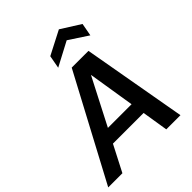

<svg xmlns="http://www.w3.org/2000/svg" viewBox="-278 -1072 1216 1216"><g transform="rotate(-45 330.0 -464.5)"><path d="M-25 0 348 -700H498L622 0H495L402 -580H401L102 0ZM110 -175 158 -268H521L536 -175ZM287 -760 303 -847 462 -929 592 -847 576 -761 448 -845Z"/></g></svg>

Font: DM Sans 28pt SemiBold
Style: Italic
Weight: 600
Italic angle: -10°
Version: Version 4.004;gftools[0.9.30]